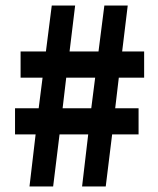

<svg xmlns="http://www.w3.org/2000/svg" viewBox="-20 -670 568 690"><path d="M86 0 108 -187H34V-281H119L133 -391H54V-485H145L166 -650H250L230 -485H334L355 -650H439L419 -485H498V-391H407L394 -281H478V-187H383L360 0H275L297 -187H194L171 0ZM205 -281H308L322 -391H218Z"/></svg>

Font: TypoPRO Source Sans Pro
Style: Bold
Weight: 700
Designer: Paul D. Hunt
Foundry: Adobe Systems Incorporated
Version: Version 2.020;PS 2.000;hotconv 1.0.86;makeotf.lib2.5.63406